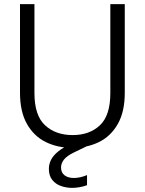

<svg xmlns="http://www.w3.org/2000/svg" viewBox="-20 -710 701 931"><path d="M77 -690H147V-259Q147 -150 198.5 -102.5Q250 -55 332 -55Q414 -55 464.5 -102.5Q515 -150 515 -259V-690H585V-260Q585 -168 551 -108.5Q517 -49 459.5 -21Q402 7 331 7Q260 7 202.5 -21Q145 -49 111 -108.5Q77 -168 77 -260ZM380 -38 399 0 339 29Q304 46 290 64Q276 82 276 102Q276 127 293 140Q310 153 338 153Q368 153 402 139V188Q386 194 367 197.5Q348 201 330 201Q302 201 276 192Q250 183 233.5 162.5Q217 142 217 109Q217 86 227.5 65Q238 44 262 24.5Q286 5 325 -13Z"/></svg>

Font: Parkinsans Light
Style: Regular
Weight: 300
Designer: Red Stone, Indian Type Foundry
Foundry: Indian Type Foundry
Version: Version 1.000